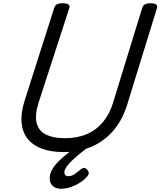

<svg xmlns="http://www.w3.org/2000/svg" viewBox="-20 -914 984 1178"><path d="M370 19Q293 19 237.5 -1.5Q182 -22 150 -62Q118 -102 112.5 -161Q107 -220 131 -296L313 -867Q318 -881 329.5 -887.5Q341 -894 365 -894Q388 -894 399 -887Q410 -880 405 -864L217 -285Q192 -206 205.5 -157.5Q219 -109 263.5 -87.5Q308 -66 377 -66Q455 -66 513.5 -91.5Q572 -117 612.5 -166Q653 -215 674 -285L853 -867Q858 -881 869.5 -887.5Q881 -894 904 -894Q952 -894 943 -864L761 -274Q732 -179 676 -113.5Q620 -48 543 -14.5Q466 19 370 19ZM356 244Q322 244 303.5 226.5Q285 209 285 181Q285 152 301 124.5Q317 97 343.5 71.5Q370 46 403 21Q436 -4 471 -29L537 -30V-24Q506 0 477 23Q448 46 425 68Q402 90 388.5 109Q375 128 375 144Q375 155 381.5 161Q388 167 400 167Q418 167 436 155.5Q454 144 475 125Q483 118 493 116.5Q503 115 513 125Q520 132 523.5 141.5Q527 151 520 162Q505 183 477.5 202Q450 221 418 232.5Q386 244 356 244Z"/></svg>

Font: Playwrite HR
Style: Regular
Weight: 400
Designer: Veronika Burian, José Scaglione
Foundry: TypeTogether
Version: Version 1.002